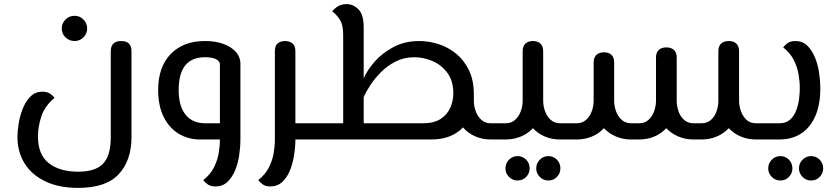

<svg xmlns="http://www.w3.org/2000/svg" viewBox="-20 -680 4084 936"><path d="M361 236Q267 236 200.5 204Q134 172 99.5 116Q65 60 65 -13Q65 -41 71 -78Q77 -115 91 -150.5Q105 -186 128.5 -209.5Q152 -233 187 -233Q211 -233 225.5 -222.5Q240 -212 246 -203Q198 -163 181.5 -112.5Q165 -62 165 -15Q165 74 218 115.5Q271 157 361 157Q445 157 482.5 118Q520 79 520 -12V-430Q520 -480 571 -480Q621 -480 621 -430V-12Q621 102 559 169Q497 236 361 236ZM344 -480Q317 -480 299 -498Q281 -516 281 -541Q281 -566 299 -584.5Q317 -603 344 -603Q369 -603 387 -584.5Q405 -566 405 -541Q405 -516 387 -498Q369 -480 344 -480Z M956 0Q897 0 850.5 -28.5Q804 -57 777.5 -111Q751 -165 751 -241Q751 -354 812.5 -417Q874 -480 979 -480Q1055 -480 1103.5 -449Q1152 -418 1152 -369V0Q1152 37 1146 77.5Q1140 118 1125.5 152Q1111 186 1088 207.5Q1065 229 1030 229Q1006 229 991.5 218Q977 207 971 198Q1006 170 1023 136Q1040 102 1046 67Q1052 32 1052 0ZM981 -79H1052V-369Q1050 -383 1032 -392Q1014 -401 979 -401Q851 -401 851 -241Q851 -163 884.5 -121Q918 -79 981 -79Z M1298 229Q1274 229 1259.5 218Q1245 207 1239 198Q1274 170 1291 136Q1308 102 1314 67Q1320 32 1320 0V-431Q1320 -457 1334 -468.5Q1348 -480 1370 -480Q1391 -480 1405.5 -468.5Q1420 -457 1420 -431V-79H1539Q1550 -79 1554.5 -68.5Q1559 -58 1559 -40Q1559 -22 1554.5 -11Q1550 0 1539 0H1420Q1420 37 1413.5 77.5Q1407 118 1393 152Q1379 186 1355.5 207.5Q1332 229 1298 229Z M2000 -401Q1950 -401 1909.5 -380.5Q1869 -360 1838 -329Q1807 -298 1785.5 -265Q1764 -232 1753 -207V-79H2041Q2096 -79 2128.5 -100.5Q2161 -122 2175.5 -155.5Q2190 -189 2190 -225Q2190 -285 2161.5 -324Q2133 -363 2089 -382Q2045 -401 2000 -401ZM1539 0Q1527 0 1523 -11Q1519 -22 1519 -40Q1519 -58 1523 -68.5Q1527 -79 1539 -79H1653V-512Q1653 -561 1634.5 -587.5Q1616 -614 1600 -624Q1604 -633 1623 -646.5Q1642 -660 1669 -660Q1702 -660 1727.5 -634.5Q1753 -609 1753 -547V-298Q1770 -338 1807 -380Q1844 -422 1899 -451Q1954 -480 2024 -480Q2071 -480 2118 -465Q2165 -450 2204 -418Q2243 -386 2266.5 -337Q2290 -288 2290 -219Q2290 -216 2290 -215V-189Q2290 -163 2299 -138Q2308 -113 2326.5 -96Q2345 -79 2373 -79H2413Q2425 -79 2429 -68.5Q2433 -58 2433 -40Q2433 -22 2429 -11Q2425 0 2413 0H2373Q2331 0 2296 -15.5Q2261 -31 2237 -59Q2212 -32 2173.5 -16Q2135 0 2080 0Z M2413 0Q2401 0 2397 -11Q2393 -22 2393 -40Q2393 -58 2397 -68.5Q2401 -79 2413 -79H2445Q2473 -79 2491.5 -96Q2510 -113 2519 -138Q2528 -163 2528 -189V-430Q2528 -455 2541.5 -467.5Q2555 -480 2578 -480Q2601 -480 2614.5 -467.5Q2628 -455 2628 -430V-189Q2628 -163 2637 -138Q2646 -113 2664.5 -96Q2683 -79 2711 -79H2751Q2763 -79 2767 -68.5Q2771 -58 2771 -40Q2771 -22 2767 -11Q2763 0 2751 0H2711Q2670 0 2636 -14.5Q2602 -29 2578 -55Q2554 -29 2519.5 -14.5Q2485 0 2445 0ZM2653 200Q2629 200 2611.5 182.5Q2594 165 2594 141Q2594 116 2611.5 98.5Q2629 81 2653 81Q2678 81 2695 98.5Q2712 116 2712 141Q2712 165 2695 182.5Q2678 200 2653 200ZM2503 200Q2479 200 2461.5 182.5Q2444 165 2444 141Q2444 116 2461.5 98.5Q2479 81 2503 81Q2528 81 2545 98.5Q2562 116 2562 141Q2562 165 2545 182.5Q2528 200 2503 200Z M2751 0Q2739 0 2735 -11Q2731 -22 2731 -40Q2731 -58 2735 -68.5Q2739 -79 2751 -79H2791Q2819 -79 2837.5 -96Q2856 -113 2865 -138Q2874 -163 2874 -189V-375Q2874 -400 2887.5 -412.5Q2901 -425 2924 -425Q2948 -425 2961 -412.5Q2974 -400 2974 -375V-189Q2974 -163 2983 -138Q2992 -113 3010.5 -96Q3029 -79 3057 -79H3095Q3124 -79 3142 -96Q3160 -113 3169 -138Q3178 -163 3178 -189V-399Q3178 -424 3191.5 -436.5Q3205 -449 3228 -449Q3252 -449 3265.5 -436.5Q3279 -424 3279 -399V-189Q3279 -163 3287.5 -138Q3296 -113 3314.5 -96Q3333 -79 3362 -79H3399Q3428 -79 3446.5 -96Q3465 -113 3473.5 -138Q3482 -163 3482 -189V-430Q3482 -455 3495.5 -467.5Q3509 -480 3533 -480Q3556 -480 3569.5 -467.5Q3583 -455 3583 -430V-189Q3583 -163 3592 -138Q3601 -113 3619 -96Q3637 -79 3666 -79H3706Q3717 -79 3721.5 -68.5Q3726 -58 3726 -40Q3726 -22 3721.5 -11Q3717 0 3706 0H3666Q3625 0 3591 -14.5Q3557 -29 3533 -55Q3508 -29 3474 -14.5Q3440 0 3399 0H3362Q3321 0 3287 -14.5Q3253 -29 3228 -55Q3204 -29 3170 -14.5Q3136 0 3095 0H3057Q3017 0 2983 -14.5Q2949 -29 2924 -55Q2900 -29 2866 -14.5Q2832 0 2791 0Z M3706 0Q3694 0 3690 -11Q3686 -22 3686 -40Q3686 -58 3690 -68.5Q3694 -79 3706 -79H3780Q3813 -79 3833 -98Q3853 -117 3863 -145.5Q3873 -174 3876 -202.5Q3879 -231 3879 -250Q3879 -282 3873 -317.5Q3867 -353 3850 -387Q3833 -421 3798 -449Q3804 -458 3818.5 -469Q3833 -480 3858 -480Q3892 -480 3915 -458Q3938 -436 3952.5 -401Q3967 -366 3973 -326Q3979 -286 3979 -248Q3979 -132 3926 -66Q3873 0 3780 0ZM3934 200Q3910 200 3892.5 182.5Q3875 165 3875 141Q3875 116 3892.5 98.5Q3910 81 3934 81Q3959 81 3976 98.5Q3993 116 3993 141Q3993 165 3976 182.5Q3959 200 3934 200ZM3784 200Q3760 200 3742.5 182.5Q3725 165 3725 141Q3725 116 3742.5 98.5Q3760 81 3784 81Q3809 81 3826 98.5Q3843 116 3843 141Q3843 165 3826 182.5Q3809 200 3784 200Z"/></svg>

Font: El Messiri Medium
Style: Regular
Weight: 500
Designer: Mohamed Gaber
Foundry: Kief Type Foundry
Version: Version 2.020; ttfautohint (v1.8.3)